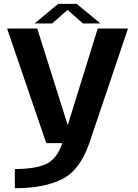

<svg xmlns="http://www.w3.org/2000/svg" viewBox="-20 -738 709 990"><path d="M218.5 0H440.5L640 -591H484L330 -95H328.5L172 -591H16.5ZM56.5 232.5Q206 232.5 299 186.5Q392 140.5 440.5 0L301.5 -0.5Q273.5 82 217.8 107.8Q162 133.5 56.5 133.5ZM158 -617H249L328.5 -687L407.5 -617H498L375.5 -718H280Z"/></svg>

Font: Anybody SemiExpanded SemiBold
Style: Regular
Weight: 600
Width: 6
Designer: Tyler Finck
Foundry: Etcetera Type Company
Version: Version 1.113;gftools[0.9.25]